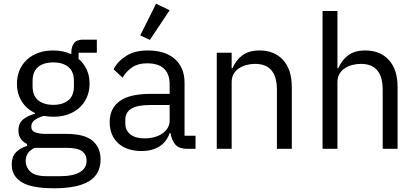

<svg xmlns="http://www.w3.org/2000/svg" viewBox="-20 -799 2235 1031"><path d="M520 57Q520 137 457.5 174.5Q395 212 270 212Q149 212 96 179Q43 146 43 85Q43 43 65 19.5Q87 -4 125 -15V-26Q79 -48 79 -98Q79 -137 104 -157.5Q129 -178 168 -188V-192Q122 -214 96.5 -255Q71 -296 71 -350Q71 -389 85 -422Q99 -455 124.5 -478.5Q150 -502 185.5 -515Q221 -528 265 -528Q320 -528 363 -508V-517Q363 -547 377 -566.5Q391 -586 423 -586H500V-516H402V-483Q430 -459 445.5 -425.5Q461 -392 461 -350Q461 -311 447 -278Q433 -245 407.5 -221.5Q382 -198 346 -185Q310 -172 266 -172Q241 -172 216 -177Q190 -170 169 -156.5Q148 -143 148 -119Q148 -96 170 -88Q192 -80 227 -80H337Q433 -80 476.5 -43.5Q520 -7 520 57ZM445 63Q445 32 421.5 13.5Q398 -5 338 -5H166Q118 17 118 65Q118 99 143.5 123Q169 147 230 147H304Q371 147 408 126Q445 105 445 63ZM266 -236Q317 -236 347 -260.5Q377 -285 377 -336V-364Q377 -415 347 -439.5Q317 -464 266 -464Q215 -464 185 -439.5Q155 -415 155 -364V-336Q155 -285 185 -260.5Q215 -236 266 -236Z M985 0Q940 0 920.5 -24Q901 -48 896 -84H891Q874 -36 835 -12Q796 12 742 12Q660 12 614.5 -30Q569 -72 569 -144Q569 -217 622.5 -256Q676 -295 789 -295H891V-346Q891 -401 861 -430Q831 -459 769 -459Q722 -459 690.5 -438Q659 -417 638 -382L590 -427Q611 -469 657 -498.5Q703 -528 773 -528Q867 -528 919 -482Q971 -436 971 -354V-70H1030V0ZM755 -56Q785 -56 810 -63Q835 -70 853 -83Q871 -96 881 -113Q891 -130 891 -150V-235H785Q716 -235 684.5 -215Q653 -195 653 -157V-136Q653 -98 680.5 -77Q708 -56 755 -56ZM785 -585 733 -609 818 -779 891 -744Z M1144 0V-516H1224V-432H1228Q1247 -476 1281.5 -502Q1316 -528 1374 -528Q1454 -528 1500.5 -476.5Q1547 -425 1547 -331V0H1467V-317Q1467 -456 1350 -456Q1326 -456 1303.5 -450Q1281 -444 1263 -432Q1245 -420 1234.5 -401.5Q1224 -383 1224 -358V0Z M1712 -740H1792V-432H1796Q1815 -476 1849.5 -502Q1884 -528 1942 -528Q2022 -528 2068.5 -476.5Q2115 -425 2115 -331V0H2035V-317Q2035 -456 1918 -456Q1894 -456 1871.5 -450Q1849 -444 1831 -432Q1813 -420 1802.5 -401.5Q1792 -383 1792 -358V0H1712Z"/></svg>

Font: IBM Plex Sans Thai
Style: Regular
Weight: 400
Designer: Mike Abbink, Paul van der Laan, Pieter van Rosmalen, Ben Mitchell, Mark Frömberg
Foundry: Bold Monday
Version: Version 1.1